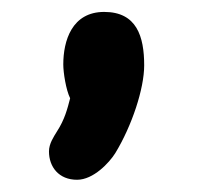

<svg xmlns="http://www.w3.org/2000/svg" viewBox="-20 -167 327 314"><path d="M73.2 47.9C67.9 56.6 60.1 67.9 60.1 80.6C60.1 106 76.2 127 106 127C132.8 127 158.7 99.1 168.5 83.5C195.8 38.6 215.8 -22 215.8 -60.1C215.8 -107.4 203.6 -147.5 150.4 -147.5C97.7 -147.5 83.5 -100.6 83.5 -61.5C83.5 -48.3 87.9 -20 94.7 -6.3C90.3 10.7 85.9 28.3 73.2 47.9Z"/></svg>

Font: Autour One
Style: Regular
Weight: 400
Designer: Eben Sorkin
Foundry: Eben Sorkin
Version: Version 1.002